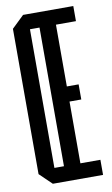

<svg xmlns="http://www.w3.org/2000/svg" viewBox="-87 -806 497 851"><g transform="rotate(-10 162.0 -380.0)"><path d="M80 0 25 -53V-707L80 -760H306V-692H216V-414H269V-346H216V-68H306V0ZM142 -692H99V-68H142Z"/></g></svg>

Font: Commune Nuit Debout
Style: Regular
Weight: 400
Designer: Sébastien Marchal
Foundry: Sébastien Marchal
Version: Version 1.003;PS 1.3;hotconv 1.0.88;makeotf.lib2.5.647800